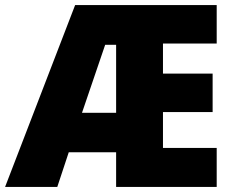

<svg xmlns="http://www.w3.org/2000/svg" viewBox="-25 -734 916 754"><path d="M826 0H431V-136H245L200 0H-5L270 -714H826V-563H615V-445H810V-294H615V-153H826ZM297 -291H431V-558H388Z"/></svg>

Font: Noto Sans Myanmar SemiCondensed Black
Style: Regular
Weight: 900
Width: 4
Designer: Monotype Design Team
Foundry: Monotype Imaging Inc.
Version: Version 2.107; ttfautohint (v1.8.4.7-5d5b)